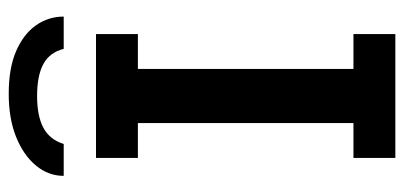

<svg xmlns="http://www.w3.org/2000/svg" viewBox="-263 -663 926 440"><g transform="rotate(-90 200.0 -443.0)"><path d="M58 0V-96H138V-590H58V-686H342V-590H262V-96H342V0ZM17 -760Q17 -795 40.5 -823.5Q64 -852 106 -869Q148 -886 205 -886Q264 -886 303 -869Q342 -852 362 -823.5Q382 -795 382 -760H308Q300 -792 273.5 -806.5Q247 -821 200 -821Q154 -821 127 -806.5Q100 -792 90 -760Z"/></g></svg>

Font: Chivo Medium
Style: Regular
Weight: 500
Designer: Hector Gatti
Foundry: Omnibus-Type
Version: Version 2.002